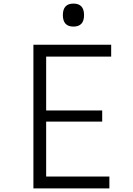

<svg xmlns="http://www.w3.org/2000/svg" viewBox="-20 -1049 740 1069"><path d="M166 0V-800H599V-734H237V-434H549V-372H237V-66H589V0ZM389 -901Q330 -901 330 -965Q330 -1029 389 -1029Q448 -1029 448 -965Q448 -901 389 -901Z"/></svg>

Font: Martian Mono ExtraLight
Style: Regular
Weight: 200
Monospace: yes
Designer: Roman Shamin
Foundry: Evil Martians
Version: Version 1.000; ttfautohint (v1.8.4.7-5d5b)